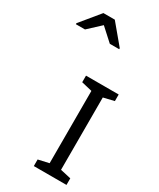

<svg xmlns="http://www.w3.org/2000/svg" viewBox="-473 -1228 1090 1313"><g transform="rotate(30 71.5 -572.0)"><path d="M298 0H40V-52L124 -71V-642L40 -662V-714H298V-662L214 -642V-71L298 -52ZM-196 -984V-992L-71 -1144H19L146 -992V-984H72L-27 -1074L-124 -984Z"/></g></svg>

Font: Noto Sans Tifinagh Ghat
Style: Regular
Weight: 400
Designer: JamraPatel
Foundry: JamraPatel LLC
Version: Version 2.006; ttfautohint (v1.8.4.7-5d5b)